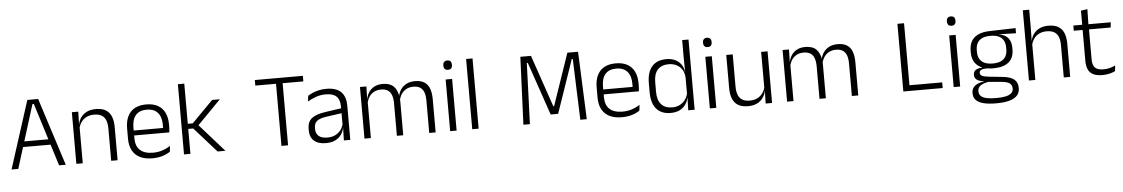

<svg xmlns="http://www.w3.org/2000/svg" viewBox="-39 -1141 10562 1806"><g transform="rotate(-5 5242.0 -238.0)"><path d="M29 0 234 -639H336L541 0H478L291.5 -596H278.5L92.5 0ZM138.5 -201V-253H431V-201Z M970 0V-306Q970 -349.5 958.2 -381Q946.5 -412.5 919.5 -429.5Q892.5 -446.5 847 -446.5Q805 -446.5 774 -430.5Q743 -414.5 724 -386.5Q705 -358.5 698 -322.5L685.5 -367.5H699Q705.5 -403.5 726.2 -432.8Q747 -462 782.2 -479.8Q817.5 -497.5 868 -497.5Q927 -497.5 962.5 -475.5Q998 -453.5 1014.2 -412.2Q1030.5 -371 1030.5 -312V0ZM641 0V-487.5H701.5L698.5 -367L701.5 -364V0Z M1360 10.5Q1254.5 10.5 1200 -42.5Q1145.5 -95.5 1145.5 -193.5V-288.5Q1145.5 -390.5 1196.2 -445Q1247 -499.5 1344 -499.5Q1409 -499.5 1453 -475Q1497 -450.5 1519.2 -404.5Q1541.5 -358.5 1541.5 -294V-276.5Q1541.5 -262 1540.5 -247.5Q1539.5 -233 1538 -218.5H1482Q1483 -240.5 1483 -260.2Q1483 -280 1483 -296.5Q1483 -345.5 1467.2 -379.8Q1451.5 -414 1420.8 -432Q1390 -450 1344 -450Q1275.5 -450 1240.5 -409.8Q1205.5 -369.5 1205.5 -293.5V-246L1206 -238V-187.5Q1206 -154 1215.8 -127Q1225.5 -100 1245.8 -80.8Q1266 -61.5 1296.8 -51.5Q1327.5 -41.5 1368.5 -41.5Q1416 -41.5 1456.8 -54.8Q1497.5 -68 1533 -91.5L1527 -37Q1496 -15.5 1453.5 -2.5Q1411 10.5 1360 10.5ZM1177 -218.5V-265H1524.5V-218.5Z M1974.5 0 1765 -235.5H1710V-284H1765L1965.5 -487.5H2038.5L1809 -253.5V-270.5L2048.5 0ZM1657.5 0V-663H1718V0Z M2577.5 0V-629.5H2640V0ZM2382 -586.5V-639H2835.5V-586.5Z M3167 0 3170 -121.5 3167.5 -131V-288.5V-321Q3167.5 -384 3135.8 -415.2Q3104 -446.5 3036 -446.5Q2983 -446.5 2939.5 -430.5Q2896 -414.5 2863 -394L2869 -447.5Q2887 -459 2912.5 -470.8Q2938 -482.5 2971.2 -490.2Q3004.5 -498 3044.5 -498Q3093.5 -498 3128.2 -486Q3163 -474 3185 -451Q3207 -428 3217.2 -395.5Q3227.5 -363 3227.5 -322.5V0ZM2996 10.5Q2923.5 10.5 2884.8 -24.5Q2846 -59.5 2846 -125V-138Q2846 -202.5 2885.8 -235.2Q2925.5 -268 3014.5 -281L3177.5 -305L3180.5 -259L3022 -236.5Q2960 -227.5 2933 -205.8Q2906 -184 2906 -141.5V-132.5Q2906 -87.5 2933.5 -64Q2961 -40.5 3014 -40.5Q3059.5 -40.5 3091.8 -57Q3124 -73.5 3143.8 -101.2Q3163.5 -129 3170 -163.5L3182 -120.5H3169.5Q3163.5 -86 3143.2 -56Q3123 -26 3086.8 -7.8Q3050.5 10.5 2996 10.5Z M3973 0V-307Q3973 -350.5 3962.2 -381.8Q3951.5 -413 3927 -429.8Q3902.5 -446.5 3861 -446.5Q3823 -446.5 3794.2 -430.8Q3765.5 -415 3748 -387.5Q3730.5 -360 3724 -325.5L3712.5 -371H3721Q3727.5 -404.5 3747.2 -433.2Q3767 -462 3800.5 -479.8Q3834 -497.5 3882 -497.5Q3936.5 -497.5 3970 -475.8Q4003.5 -454 4018.5 -412.8Q4033.5 -371.5 4033.5 -313.5V0ZM3361.5 0V-487.5H3422L3419 -366.5L3422 -363.5V0ZM3667.5 0V-307Q3667.5 -350 3656.8 -381.5Q3646 -413 3621.5 -429.8Q3597 -446.5 3556 -446.5Q3517 -446.5 3488.2 -430.5Q3459.5 -414.5 3442.2 -386.5Q3425 -358.5 3418.5 -322.5L3405 -367.5H3419.5Q3426 -403.5 3445 -432.8Q3464 -462 3497 -479.8Q3530 -497.5 3576.5 -497.5Q3644 -497.5 3679.2 -463Q3714.5 -428.5 3724 -360.5Q3726 -350 3726.8 -338.8Q3727.5 -327.5 3727.5 -316V0Z M4170.5 0V-487.5H4231.5V0ZM4201 -576.5Q4181 -576.5 4170.8 -587.5Q4160.5 -598.5 4160.5 -619V-622.5Q4160.5 -642.5 4170.8 -653.5Q4181 -664.5 4201 -664.5Q4221.5 -664.5 4231.5 -653.5Q4241.5 -642.5 4241.5 -622.5V-619Q4241.5 -598.5 4231.5 -587.5Q4221.5 -576.5 4201 -576.5Z M4379 0V-663H4439.5V0Z M4862 0 4889 -639H4989.5L5157.5 -148.5H5165L5333 -639H5434L5460.5 0H5399.5L5389 -286.5L5378.5 -575.5H5369L5196.5 -73.5H5126L4954 -575.5H4944.5L4934 -286L4923.5 0Z M5793.5 10.5Q5688 10.5 5633.5 -42.5Q5579 -95.5 5579 -193.5V-288.5Q5579 -390.5 5629.8 -445Q5680.5 -499.5 5777.5 -499.5Q5842.5 -499.5 5886.5 -475Q5930.5 -450.5 5952.8 -404.5Q5975 -358.5 5975 -294V-276.5Q5975 -262 5974 -247.5Q5973 -233 5971.5 -218.5H5915.5Q5916.5 -240.5 5916.5 -260.2Q5916.5 -280 5916.5 -296.5Q5916.5 -345.5 5900.8 -379.8Q5885 -414 5854.2 -432Q5823.5 -450 5777.5 -450Q5709 -450 5674 -409.8Q5639 -369.5 5639 -293.5V-246L5639.5 -238V-187.5Q5639.5 -154 5649.2 -127Q5659 -100 5679.2 -80.8Q5699.5 -61.5 5730.2 -51.5Q5761 -41.5 5802 -41.5Q5849.5 -41.5 5890.2 -54.8Q5931 -68 5966.5 -91.5L5960.5 -37Q5929.5 -15.5 5887 -2.5Q5844.5 10.5 5793.5 10.5ZM5610.5 -218.5V-265H5958V-218.5Z M6252.5 10.5Q6164.5 10.5 6118 -43.8Q6071.5 -98 6071.5 -201V-285.5Q6071.5 -389 6118.2 -443.2Q6165 -497.5 6255.5 -497.5Q6302 -497.5 6337.2 -480.8Q6372.5 -464 6394 -433.2Q6415.5 -402.5 6420.5 -361H6440.5L6420.5 -305.5Q6418.5 -352.5 6398.5 -384Q6378.5 -415.5 6345.8 -431.8Q6313 -448 6272 -448Q6204.5 -448 6168.2 -408Q6132 -368 6132 -290.5V-197.5Q6132 -121 6168 -80.8Q6204 -40.5 6272.5 -40.5Q6313 -40.5 6344 -56.8Q6375 -73 6395.2 -101.2Q6415.5 -129.5 6422.5 -166L6438.5 -121H6421Q6414.5 -85 6393.8 -55Q6373 -25 6338 -7.2Q6303 10.5 6252.5 10.5ZM6418.5 0 6422 -122 6420.5 -142V-347.5L6421 -362L6419 -500.5V-663H6479V0Z M6622.5 0V-487.5H6683.5V0ZM6653 -576.5Q6633 -576.5 6622.8 -587.5Q6612.5 -598.5 6612.5 -619V-622.5Q6612.5 -642.5 6622.8 -653.5Q6633 -664.5 6653 -664.5Q6673.5 -664.5 6683.5 -653.5Q6693.5 -642.5 6693.5 -622.5V-619Q6693.5 -598.5 6683.5 -587.5Q6673.5 -576.5 6653 -576.5Z M6881 -487.5V-181.5Q6881 -138.5 6892.8 -106.8Q6904.5 -75 6931.5 -57.8Q6958.5 -40.5 7004 -40.5Q7046.5 -40.5 7077.2 -56.8Q7108 -73 7127.2 -101.2Q7146.5 -129.5 7153 -164.5L7165.5 -120H7152Q7145.5 -84.5 7124.8 -54.8Q7104 -25 7068.8 -7.2Q7033.5 10.5 6983 10.5Q6924.5 10.5 6888.8 -11.5Q6853 -33.5 6836.5 -75Q6820 -116.5 6820 -175.5V-487.5ZM7210 -487.5V0H7149.5L7152.5 -120.5L7149.5 -123.5V-487.5Z M7963.5 0V-307Q7963.5 -350.5 7952.8 -381.8Q7942 -413 7917.5 -429.8Q7893 -446.5 7851.5 -446.5Q7813.5 -446.5 7784.8 -430.8Q7756 -415 7738.5 -387.5Q7721 -360 7714.5 -325.5L7703 -371H7711.5Q7718 -404.5 7737.8 -433.2Q7757.5 -462 7791 -479.8Q7824.5 -497.5 7872.5 -497.5Q7927 -497.5 7960.5 -475.8Q7994 -454 8009 -412.8Q8024 -371.5 8024 -313.5V0ZM7352 0V-487.5H7412.5L7409.5 -366.5L7412.5 -363.5V0ZM7658 0V-307Q7658 -350 7647.2 -381.5Q7636.5 -413 7612 -429.8Q7587.5 -446.5 7546.5 -446.5Q7507.5 -446.5 7478.8 -430.5Q7450 -414.5 7432.8 -386.5Q7415.5 -358.5 7409 -322.5L7395.5 -367.5H7410Q7416.5 -403.5 7435.5 -432.8Q7454.5 -462 7487.5 -479.8Q7520.5 -497.5 7567 -497.5Q7634.5 -497.5 7669.8 -463Q7705 -428.5 7714.5 -360.5Q7716.5 -350 7717.2 -338.8Q7718 -327.5 7718 -316V0Z M8512 0H8449.5V-639H8512ZM8482 -53.5H8821V0H8482Z M8925 0V-487.5H8986V0ZM8955.5 -576.5Q8935.5 -576.5 8925.2 -587.5Q8915 -598.5 8915 -619V-622.5Q8915 -642.5 8925.2 -653.5Q8935.5 -664.5 8955.5 -664.5Q8976 -664.5 8986 -653.5Q8996 -642.5 8996 -622.5V-619Q8996 -598.5 8986 -587.5Q8976 -576.5 8955.5 -576.5Z M9312 -143.5Q9216 -143.5 9164.8 -186.2Q9113.5 -229 9113.5 -310V-327Q9113.5 -377 9133.2 -414Q9153 -451 9196.5 -472.5Q9240 -494 9310.5 -495.5L9553 -502V-453.5L9393 -457.5V-456Q9433.5 -449.5 9458.5 -431Q9483.5 -412.5 9495 -384.5Q9506.5 -356.5 9506.5 -320.5V-303.5Q9506.5 -225 9457.2 -184.2Q9408 -143.5 9312 -143.5ZM9309 137.5H9319.5Q9367.5 137.5 9402.5 130.2Q9437.5 123 9457 106.5Q9476.5 90 9476.5 62.5V61Q9476.5 29.5 9454 12.2Q9431.5 -5 9377.5 -9.5L9242.5 -21.5L9263.5 -22Q9231 -17.5 9206.2 -8Q9181.5 1.5 9167.2 18Q9153 34.5 9153 59.5V60.5Q9153 89.5 9172.5 106.5Q9192 123.5 9227 130.5Q9262 137.5 9309 137.5ZM9305.5 187Q9242 187 9195 176Q9148 165 9122.2 140.2Q9096.5 115.5 9096.5 73.5V71.5Q9096.5 40 9112.2 19.2Q9128 -1.5 9155 -13Q9182 -24.5 9214 -28L9213.5 -29.5Q9167 -35.5 9145.5 -52.2Q9124 -69 9124 -97V-97.5Q9124 -116 9132.8 -129.5Q9141.5 -143 9160 -150.5Q9178.5 -158 9208 -159.5V-168.5L9288.5 -147L9250.5 -148Q9211 -147.5 9195.8 -138.2Q9180.5 -129 9180.5 -111.5V-111Q9180.5 -92 9201 -82.2Q9221.5 -72.5 9272 -67.5L9389.5 -55.5Q9465.5 -48 9499.8 -19.8Q9534 8.5 9534 61V63Q9534 107 9507.5 134.2Q9481 161.5 9432.5 174.2Q9384 187 9318.5 187ZM9311.5 -189Q9357 -189 9387.5 -202.8Q9418 -216.5 9433.5 -244Q9449 -271.5 9449 -311V-328.5Q9449 -367.5 9433.8 -394.8Q9418.5 -422 9388.8 -436Q9359 -450 9314 -450H9310.5Q9261 -450 9230.2 -434.8Q9199.5 -419.5 9185.5 -392Q9171.5 -364.5 9171.5 -328V-311.5Q9171.5 -271.5 9187 -244.2Q9202.5 -217 9233.5 -203Q9264.5 -189 9311.5 -189Z M9964.5 0V-306Q9964.5 -349.5 9952.8 -381Q9941 -412.5 9914 -429.5Q9887 -446.5 9841.5 -446.5Q9799.5 -446.5 9768.5 -430.5Q9737.5 -414.5 9718.8 -386.5Q9700 -358.5 9693 -323L9677.5 -367.5H9694Q9700.5 -403.5 9721.2 -432.8Q9742 -462 9777 -479.8Q9812 -497.5 9862.5 -497.5Q9921.5 -497.5 9957 -475.5Q9992.5 -453.5 10008.8 -412.2Q10025 -371 10025 -312V0ZM9635.5 0V-663H9696V-501L9693.5 -361L9696 -356V0Z M10330.5 9.5Q10277 9.5 10243.8 -6.5Q10210.5 -22.5 10195.2 -55.5Q10180 -88.5 10180 -137.5V-455.5H10240V-144.5Q10240 -93 10263.8 -68.2Q10287.5 -43.5 10344 -43.5Q10374 -43.5 10402.2 -50.5Q10430.5 -57.5 10455.5 -70.5L10450 -17.5Q10426.5 -5 10395 2.2Q10363.5 9.5 10330.5 9.5ZM10096.5 -429.5V-478.5H10450L10444.5 -429.5ZM10180.5 -471.5 10180 -611.5 10241.5 -621 10238.5 -471.5Z"/></g></svg>

Font: Anek Tamil Medium Light
Style: Regular
Weight: 300
Version: Version 1.003